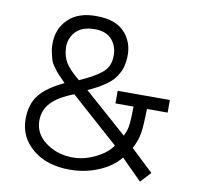

<svg xmlns="http://www.w3.org/2000/svg" viewBox="-83 -833 971 931"><g transform="rotate(10 403.0 -368.0)"><path d="M739 -407V-345H637Q636 -267 630 -227.5Q624 -188 602 -147L712 -43L665 8L564 -93Q527 -46 460.5 -18Q394 10 319 10Q206 10 136 -48Q66 -106 66 -195Q66 -270 104 -316Q142 -362 222 -399Q220 -401 201 -420.5Q182 -440 178 -445Q174 -450 161 -468Q148 -486 144.5 -498.5Q141 -511 136 -531.5Q131 -552 131 -574Q130 -650 179.5 -698.5Q229 -747 319 -746Q418 -746 463.5 -691Q509 -636 498 -555Q495 -532 490 -517.5Q485 -503 470 -479Q455 -455 421.5 -431.5Q388 -408 337 -385L549 -198Q557 -215 561.5 -228.5Q566 -242 568 -265Q570 -288 570 -297.5Q570 -307 571 -345H482V-407ZM311 -51Q371 -48 429.5 -75.5Q488 -103 515 -143L278 -354Q204 -326 168.5 -289Q133 -252 133 -199Q133 -137 185.5 -96Q238 -55 311 -51ZM433 -560Q437 -613 407.5 -648Q378 -683 319 -682Q256 -681 226 -646.5Q196 -612 199 -567Q201 -527 219 -497Q237 -467 288 -425Q360 -457 395 -485.5Q430 -514 433 -560Z"/></g></svg>

Font: Biancoenero Regular
Style: Regular
Weight: 400
Designer: Riccardo Lorusso, Umberto Mischi
Foundry: Biancoenero Edizioni
Version: Version 0.000